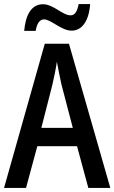

<svg xmlns="http://www.w3.org/2000/svg" viewBox="-20 -932 567 952"><path d="M100 -779H157C163 -817 178 -836 198 -836C233 -836 284 -780 335 -780C386 -780 421 -827 427 -912H370C363 -876 352 -856 330 -856C290 -856 245 -911 193 -911C131 -911 106 -849 100 -779ZM418 0H527L322 -715H202L0 0H109L165 -207H362ZM285 -512 341 -298H185L240 -513C248 -548 257 -591 262 -626C267 -595 278 -546 285 -512Z"/></svg>

Font: Noto Sans Lao Looped Condensed Medium
Style: Regular
Weight: 500
Width: 3
Designer: Mark Frömberg, Ben Mitchell
Foundry: The Fontpad Ltd
Version: Version 1.002